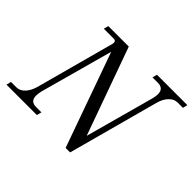

<svg xmlns="http://www.w3.org/2000/svg" viewBox="-165 -949 1205 1205"><g transform="rotate(45 437.0 -347.0)"><path d="M259.8 0H-9.8L-2 -32.2H45.9Q76.7 -32.2 101.1 -58.3Q125.5 -84.5 137.2 -126L279.8 -652.8Q280.8 -656.7 280.8 -664.1Q280.8 -680.2 261.2 -680.2H173.8L182.1 -711.9H363.8L573.2 -128.9L698.2 -585.9Q705.1 -614.3 705.1 -628.9Q705.1 -680.2 653.8 -680.2H606L613.8 -711.9H883.8L876 -680.2H828.1Q798.8 -680.2 773.7 -654.8Q748.5 -629.4 736.8 -585.9L573.2 18.1H533.2L309.1 -610.8L175.8 -126Q169.9 -103 169.9 -83Q169.9 -32.2 220.2 -32.2H268.1Z"/></g></svg>

Font: Flanker Steampunk
Style: Italic
Weight: 400
Italic angle: -12°
Designer: Alexey Kryukov, Leonardo Di Lena
Foundry: Alexey Kryukov, Leonardo Di Lena
Version: 1.210